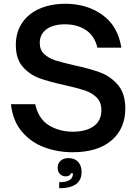

<svg xmlns="http://www.w3.org/2000/svg" viewBox="-20 -795 729 1019"><path d="M38 -242H167Q184 -164 239.5 -130Q295 -96 367 -96Q436 -96 477 -125Q518 -154 518 -211Q518 -253 492.5 -278Q467 -303 429 -315.5Q391 -328 324 -343Q241 -361 189 -380Q137 -399 100.5 -441Q64 -483 64 -556Q64 -625 98 -674.5Q132 -724 191.5 -749.5Q251 -775 327 -775Q441 -775 523.5 -716Q606 -657 624 -542H497Q482 -605 436 -635.5Q390 -666 325 -666Q263 -666 227 -640Q191 -614 191 -567Q191 -530 214.5 -508Q238 -486 274 -474.5Q310 -463 372 -449Q460 -430 514 -409.5Q568 -389 606.5 -343.5Q645 -298 645 -219Q645 -112 571.5 -49.5Q498 13 365 13Q286 13 215.5 -13Q145 -39 96.5 -96Q48 -153 38 -242ZM294 172Q360 172 366 136Q366 134 366.5 131Q367 128 366 124H357Q355 132 347.5 136.5Q340 141 329 141Q310 141 298 128.5Q286 116 286 95Q286 72 302 58Q318 44 343 44Q376 44 394.5 64Q413 84 413 118Q413 204 294 204Z"/></svg>

Font: Open Sauce Sans SemiBold
Style: Regular
Weight: 600
Designer: Alfredo Marco Pradil
Foundry: Creative Sauce Fz LLC
Version: Version 1.477